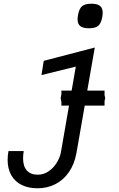

<svg xmlns="http://www.w3.org/2000/svg" viewBox="-20 -812 640 1032"><path d="M104 39Q104 81.5 124.2 104.2Q144.5 127 183 127Q214.5 127 241.2 108.8Q268 90.5 285.2 62.2Q302.5 34 307.5 6L351 -244.5H310V-264L306 -285L310 -305.5V-325H365L387.5 -454L203 -408.5L215 -485L489.5 -556.5L449 -325H542V-301L545.5 -285L542 -268.5V-244.5H435.5L391 10Q380.5 69 351.2 112Q322 155 278.2 177.5Q234.5 200 181.5 200Q133 200 96.8 182.2Q60.5 164.5 40.8 130Q21 95.5 21 47Q21 25 25.5 0H107.5Q104 19.5 104 39ZM397 -708.5Q397 -718 399.5 -732Q405.5 -765.5 421.2 -778.8Q437 -792 471 -792Q502.5 -792 517.2 -780.5Q532 -769 532 -743.5Q532 -734 529.5 -720Q523.5 -686.5 507.8 -673.2Q492 -660 458 -660Q426.5 -660 411.8 -671.5Q397 -683 397 -708.5Z"/></svg>

Font: JuliaMono
Style: Italic
Weight: 400
Italic angle: -9°
Monospace: yes
Designer: cormullion
Foundry: corm
Version: Version 0.057; ttfautohint (v1.8.4)